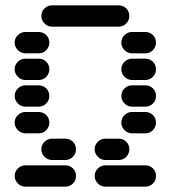

<svg xmlns="http://www.w3.org/2000/svg" viewBox="-20 -710 640 720"><path d="M335 -50Q335 -34 347 -22Q359 -10 375 -10H525Q542 -10 553.5 -22Q565 -34 565 -50Q565 -67 553.5 -78.5Q542 -90 525 -90H375Q359 -90 347 -78.5Q335 -67 335 -50ZM35 -50Q35 -34 47 -22Q59 -10 75 -10H225Q242 -10 253.5 -22Q265 -34 265 -50Q265 -67 253.5 -78.5Q242 -90 225 -90H75Q59 -90 47 -78.5Q35 -67 35 -50ZM335 -150Q335 -134 347 -122Q359 -110 375 -110H425Q442 -110 453.5 -122Q465 -134 465 -150Q465 -167 453.5 -178.5Q442 -190 425 -190H375Q359 -190 347 -178.5Q335 -167 335 -150ZM135 -150Q135 -134 147 -122Q159 -110 175 -110H225Q242 -110 253.5 -122Q265 -134 265 -150Q265 -167 253.5 -178.5Q242 -190 225 -190H175Q159 -190 147 -178.5Q135 -167 135 -150ZM435 -250Q435 -234 447 -222Q459 -210 475 -210H525Q542 -210 553.5 -222Q565 -234 565 -250Q565 -267 553.5 -278.5Q542 -290 525 -290H475Q459 -290 447 -278.5Q435 -267 435 -250ZM35 -250Q35 -234 47 -222Q59 -210 75 -210H125Q142 -210 153.5 -222Q165 -234 165 -250Q165 -267 153.5 -278.5Q142 -290 125 -290H75Q59 -290 47 -278.5Q35 -267 35 -250ZM435 -350Q435 -334 447 -322Q459 -310 475 -310H525Q542 -310 553.5 -322Q565 -334 565 -350Q565 -367 553.5 -378.5Q542 -390 525 -390H475Q459 -390 447 -378.5Q435 -367 435 -350ZM35 -350Q35 -334 47 -322Q59 -310 75 -310H125Q142 -310 153.5 -322Q165 -334 165 -350Q165 -367 153.5 -378.5Q142 -390 125 -390H75Q59 -390 47 -378.5Q35 -367 35 -350ZM435 -450Q435 -434 447 -422Q459 -410 475 -410H525Q542 -410 553.5 -422Q565 -434 565 -450Q565 -467 553.5 -478.5Q542 -490 525 -490H475Q459 -490 447 -478.5Q435 -467 435 -450ZM35 -450Q35 -434 47 -422Q59 -410 75 -410H125Q142 -410 153.5 -422Q165 -434 165 -450Q165 -467 153.5 -478.5Q142 -490 125 -490H75Q59 -490 47 -478.5Q35 -467 35 -450ZM435 -550Q435 -534 447 -522Q459 -510 475 -510H525Q542 -510 553.5 -522Q565 -534 565 -550Q565 -567 553.5 -578.5Q542 -590 525 -590H475Q459 -590 447 -578.5Q435 -567 435 -550ZM35 -550Q35 -534 47 -522Q59 -510 75 -510H125Q142 -510 153.5 -522Q165 -534 165 -550Q165 -567 153.5 -578.5Q142 -590 125 -590H75Q59 -590 47 -578.5Q35 -567 35 -550ZM135 -650Q135 -634 147 -622Q159 -610 175 -610H425Q442 -610 453.5 -622Q465 -634 465 -650Q465 -667 453.5 -678.5Q442 -690 425 -690H175Q159 -690 147 -678.5Q135 -667 135 -650Z"/></svg>

Font: Matrix Sans Raster
Style: Regular
Weight: 400
Designer: Brad Neil
Version: Version 1.100